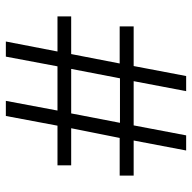

<svg xmlns="http://www.w3.org/2000/svg" viewBox="-20 -652 672 673"><g transform="rotate(-90 316.5 -316.0)"><path d="M37 -184V-233H169L203 -403H73V-451H212L246 -632H299L265 -451H420L454 -632H507L472 -451H595V-403H463L430 -233H560V-184H421L386 0H333L368 -184H213L178 0H125L160 -184ZM411 -403H255L222 -232H378Z"/></g></svg>

Font: Noto Sans Oriya Light
Style: Regular
Weight: 300
Version: Version 2.003